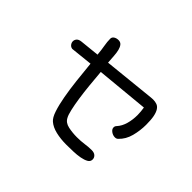

<svg xmlns="http://www.w3.org/2000/svg" viewBox="-126 -710 1058 1058"><g transform="rotate(45 402.5 -181.5)"><path d="M134.8 -336.9 248 -348.6Q245.1 -382.8 240.2 -409.7Q235.4 -436.5 235.4 -460Q235.4 -472.7 246.6 -480Q257.8 -487.3 273.4 -487.3Q289.1 -487.3 297.9 -476.6Q306.6 -465.8 311 -448.2Q315.4 -430.7 316.9 -407.2Q318.4 -383.8 320.3 -358.4L623 -389.6Q625 -389.6 629.9 -390.1Q634.8 -390.6 639.6 -390.6Q656.2 -390.6 669.4 -385.7Q682.6 -380.9 691.9 -366.7Q701.2 -352.5 706.1 -328.1Q710.9 -303.7 710.9 -264.6Q710.9 -219.7 699.2 -174.8Q687.5 -129.9 656.2 -100.6Q649.4 -93.8 637.7 -93.8Q622.1 -93.8 607.9 -104Q593.8 -114.3 593.8 -127.9Q593.8 -137.7 601.6 -145.5Q621.1 -167 630.4 -199.7Q639.6 -232.4 639.6 -269.5Q639.6 -283.2 638.2 -296.4Q636.7 -309.6 634.8 -323.2L328.1 -293.9Q332 -246.1 336.9 -196.8Q341.8 -147.5 348.1 -105Q354.5 -62.5 361.8 -30.8Q369.1 1 377 14.6Q389.6 40 422.4 46.9Q455.1 53.7 489.3 53.7Q519.5 53.7 546.9 49.8Q574.2 45.9 596.7 45.9Q617.2 45.9 627.4 55.7Q637.7 65.4 637.7 79.1Q637.7 95.7 622.1 104.5Q606.4 113.3 582.5 117.7Q558.6 122.1 530.3 123Q502 124 476.6 124Q432.6 124 395.5 115.2Q358.4 106.4 335.9 86.9Q318.4 72.3 306.2 35.2Q293.9 -2 284.7 -52.7Q275.4 -103.5 268.6 -164.1Q261.7 -224.6 255.9 -286.1L127 -272.5Q114.3 -274.4 106.9 -284.2Q99.6 -293.9 99.6 -304.7Q99.6 -316.4 107.9 -325.7Q116.2 -335 134.8 -336.9Z"/></g></svg>

Font: Hi Melody
Style: Regular
Weight: 400
Designer: YoonDesign Inc.
Foundry: YoonDesign Inc.
Version: Version 3.00